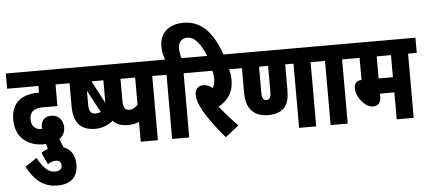

<svg xmlns="http://www.w3.org/2000/svg" viewBox="-67 -1055 3344 1499"><g transform="rotate(-5 1605.0 -306.0)"><path d="M325 284C437 284 487 225 487 135C487 66 460 13 400 -8C389 -32 379 -55 372 -77C401 -97 417 -126 417 -163C417 -218 383 -263 325 -263C273 -263 243 -233 243 -178C243 -174 243 -170 244 -166C242 -166 241 -166 240 -166C190 -166 161 -196 161 -247C161 -306 195 -334 263 -334H379V-503H452V-622H0V-503H245V-451H242C102 -451 26 -385 26 -258C26 -107 135 -46 243 -46C251 -46 258 -46 265 -47C268 -34 271 -21 275 -8C256 -1 239 8 223 19L266 112C283 100 305 90 329 90C355 90 371 103 371 131C371 158 354 174 317 174C268 174 230 143 181 55L89 117C151 230 220 284 325 284Z M659 -131C716 -131 761 -151 804 -187L777 -282L766 -303L661 -503H769V-622H442V-503H489V-321C489 -196 543 -131 659 -131ZM619 -326V-432L712 -259C699 -253 685 -250 671 -250C635 -250 619 -271 619 -326Z M1137 -503H1205V-622H707V-503H754V-327C754 -203 806 -138 917 -138C948 -138 977 -144 1003 -156V0H1137ZM1003 -503V-289C983 -268 960 -256 936 -256C903 -256 888 -278 888 -333V-503Z M1383 -503H1451V-622H1377C1370 -644 1364 -669 1364 -699C1364 -749 1391 -777 1435 -777C1492 -777 1538 -723 1581 -615H1708C1657 -764 1576 -896 1417 -896C1300 -896 1228 -832 1228 -727C1228 -686 1237 -652 1248 -622H1193V-503H1249V0H1383Z M1773 -60C1720 -115 1674 -167 1632 -220C1705 -258 1751 -321 1751 -415C1751 -447 1748 -475 1739 -503H1803V-622H1439V-503H1607C1614 -483 1617 -462 1617 -439C1617 -409 1611 -387 1599 -368C1578 -387 1555 -397 1528 -397C1488 -397 1462 -372 1462 -327C1462 -290 1477 -249 1504 -201C1534 -146 1592 -64 1668 23Z M2378 -503H2447V-622H1791V-503H1840V-316C1840 -246 1853 -205 1882 -171C1910 -139 1953 -120 2011 -120C2076 -120 2118 -138 2144 -170C2170 -201 2179 -243 2179 -312V-503H2244V0H2378ZM2009 -239C1996 -239 1988 -244 1983 -252C1975 -264 1974 -282 1974 -306V-503H2045V-306C2045 -278 2042 -261 2035 -251C2030 -243 2022 -239 2009 -239Z M2625 -503H2693V-622H2435V-503H2491V0H2625Z M3142 -503H3210V-622H2681V-503H2762V-330C2719 -330 2704 -302 2704 -268C2704 -205 2767 -116 2836 -116C2876 -116 2896 -140 2896 -193V-211H3009V0H3142ZM3008 -503V-330H2896V-503Z"/></g></svg>

Font: Noto Sans Devanagari ExtraCondensed ExtraBold
Style: Regular
Weight: 800
Width: 2
Designer: Jelle Bosma - Monotype Design Team
Foundry: Monotype Imaging Inc.
Version: Version 2.004